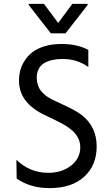

<svg xmlns="http://www.w3.org/2000/svg" viewBox="-20 -966 585 999"><path d="M208.8 -946 282.7 -846.6 356.5 -946H436.1V-940.3L321 -792.6H244.3L129.3 -940.3V-946ZM237.9 12.8Q137.8 12.8 66.8 -36.9L65.3 -134.2Q136 -66.8 230.8 -66.8Q301.5 -66.8 349.6 -104.2Q397.7 -141.7 397.7 -199.6Q397.7 -220.5 390.3 -239Q382.8 -257.5 371.4 -271.1Q360.1 -284.8 341.4 -298.5Q322.8 -312.1 305.4 -321.7Q288 -331.3 263.5 -343L211.6 -367.9Q78.8 -431.5 78.8 -546.2Q78.8 -572.4 85 -597.7Q91.3 -622.9 107.2 -648.6Q123.2 -674.4 147.4 -693.5Q171.5 -712.7 210.6 -725Q249.6 -737.2 299 -737.2Q383.2 -737.2 439.6 -706V-617.2Q382.5 -659.1 305.4 -659.1Q278.1 -659.1 255.7 -654.5Q233.3 -649.9 213.4 -639.6Q193.5 -629.3 182.4 -609.2Q171.2 -589.1 171.2 -561.1Q171.2 -545.5 175.1 -531.2Q179 -517 184.3 -506.7Q189.6 -496.4 199 -486.5Q208.5 -476.6 215.2 -470.9Q221.9 -465.2 233.5 -458.3Q245 -451.3 250 -448.9Q255 -446.4 264.9 -441.8L326.7 -412.6Q378.2 -388.1 404.1 -368.3Q483 -307.5 483 -203.8Q483 -106.2 418.3 -46.7Q353.7 12.8 237.9 12.8Z"/></svg>

Font: TID UI
Style: Regular
Weight: 400
Designer: The TID Project Authors
Foundry: Bakken & Bæck
Version: Version 1.001;hotconv 1.0.109;makeotfexe 2.5.65596